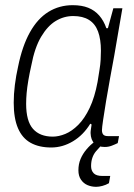

<svg xmlns="http://www.w3.org/2000/svg" viewBox="-20 -558 517 742"><path d="M178 12Q131 12 98.5 -6Q66 -24 49.5 -62.5Q33 -101 33 -161Q33 -194 37.5 -230Q42 -266 50 -301Q66 -380 95.5 -433Q125 -486 167 -512Q209 -538 261 -538Q296 -538 321 -528Q346 -518 363.5 -498Q381 -478 391 -449H397L418 -526H453L433 -410Q429 -384 421.5 -343Q414 -302 405.5 -256Q397 -210 390 -167.5Q383 -125 378.5 -94.5Q374 -64 374 -55Q374 -44 379 -38Q384 -32 397 -32H440L435 -5Q425 0 412 5Q399 10 385 10Q359 10 345 -3.5Q331 -17 330 -44Q330 -51 331.5 -59.5Q333 -68 334 -77L329 -80Q302 -36 262 -12Q222 12 178 12ZM184 -30Q207 -30 232.5 -40.5Q258 -51 282.5 -75.5Q307 -100 326.5 -141Q346 -182 357 -241Q361 -267 364.5 -288Q368 -309 369 -327.5Q370 -346 370 -362Q370 -406 359 -436Q348 -466 324 -481Q300 -496 263 -496Q227 -496 195.5 -477Q164 -458 139 -416Q114 -374 101 -305Q94 -274 89.5 -247.5Q85 -221 83 -199Q81 -177 81 -157Q81 -90 107.5 -60Q134 -30 184 -30ZM352 164Q334 164 318.5 157.5Q303 151 293 136.5Q283 122 283 100Q283 76 291.5 56Q300 36 314.5 19Q329 2 347 -12H386L385 -8Q371 3 351.5 26Q332 49 332 84Q332 101 342 111.5Q352 122 376 122H406L401 150Q389 157 375.5 160.5Q362 164 352 164Z"/></svg>

Font: Archivo SemiCondensed Thin
Style: Italic
Weight: 250
Width: 4
Italic angle: -10°
Designer: Hector Gatti
Foundry: Omnibus-Type
Version: Version 2.001